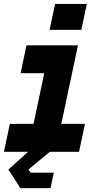

<svg xmlns="http://www.w3.org/2000/svg" viewBox="-23 -770 538 974"><path d="M80.5 184.5 19.5 90 119.5 0H-3L27 -141.5H147L201.5 -398.5H81.5L111.5 -540H372.5L288 -141.5H408L378 0H230L121 90L132.5 106H250L233 184.5ZM104 145H197H196.5H104L68 90L252 -70.5H325.5H325H197.5L282.5 -471H165H165.5H282.5L197.5 -70.5H80H80.5H252L68 90ZM228.5 -618.5 256.5 -750H417.5L389.5 -618.5ZM322 -681 322.5 -681.5 325 -695V-694.5Z"/></svg>

Font: Tourney Thin Black
Style: Italic
Weight: 900
Italic angle: -12°
Version: Version 1.015